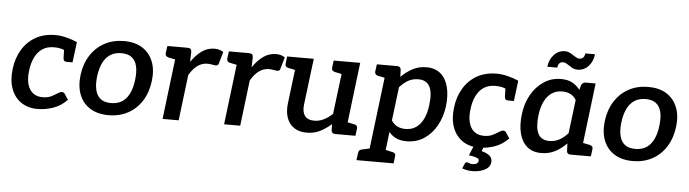

<svg xmlns="http://www.w3.org/2000/svg" viewBox="-52 -942 4818 1343"><g transform="rotate(5 2357.5 -271.0)"><path d="M225 7Q159 7 111 -25.5Q63 -58 41 -117.5Q19 -177 29 -257Q38 -333 73.5 -392.5Q109 -452 168 -485.5Q227 -519 307 -519Q342 -519 383 -509Q424 -499 460 -483L452 -417L392 -412Q373 -423 352.5 -428Q332 -433 304 -433Q257 -433 224 -411.5Q191 -390 171 -350Q151 -310 145 -257Q134 -174 163 -126Q192 -78 255 -78Q290 -78 314.5 -90Q339 -102 356.5 -114Q374 -126 386 -126Q399 -126 406 -116L433 -75Q389 -30 335 -11.5Q281 7 225 7ZM375 -435 452 -417 442 -339H401Q388 -339 383 -345.5Q378 -352 377 -363Z M789 -519Q866 -519 917.5 -486.5Q969 -454 992.5 -395Q1016 -336 1006 -257Q996 -177 958.5 -117.5Q921 -58 861 -25.5Q801 7 724 7Q648 7 595.5 -25.5Q543 -58 519.5 -117.5Q496 -177 506 -257Q516 -336 554 -395Q592 -454 652 -486.5Q712 -519 789 -519ZM735 -79Q802 -79 840.5 -124.5Q879 -170 889 -256Q896 -313 886.5 -352.5Q877 -392 850 -412.5Q823 -433 778 -433Q732 -433 699.5 -412Q667 -391 648 -351.5Q629 -312 622 -256Q612 -172 639 -125.5Q666 -79 735 -79Z M1104 0 1166 -511H1232Q1250 -511 1256.5 -504.5Q1263 -498 1263 -482L1261 -414Q1295 -464 1335 -492.5Q1375 -521 1424 -521Q1444 -521 1459.5 -516Q1475 -511 1486 -503L1462 -419Q1460 -411 1454 -408Q1448 -405 1441 -405Q1436 -405 1417.5 -408.5Q1399 -412 1384 -412Q1345 -412 1313 -388.5Q1281 -365 1256 -321L1217 0ZM1193 -511 1170 -419 1107 -432Q1096 -435 1090.5 -441.5Q1085 -448 1086 -460L1093 -511Z M1536 0 1598 -511H1664Q1682 -511 1688.5 -504.5Q1695 -498 1695 -482L1693 -414Q1727 -464 1767 -492.5Q1807 -521 1856 -521Q1876 -521 1891.5 -516Q1907 -511 1918 -503L1894 -419Q1892 -411 1886 -408Q1880 -405 1873 -405Q1868 -405 1849.5 -408.5Q1831 -412 1816 -412Q1777 -412 1745 -388.5Q1713 -365 1688 -321L1649 0ZM1625 -511 1602 -419 1539 -432Q1528 -435 1522.5 -441.5Q1517 -448 1518 -460L1525 -511Z M2117 8Q2061 8 2025.5 -17Q1990 -42 1975.5 -85.5Q1961 -129 1968 -186L2008 -511H2121L2081 -186Q2075 -135 2095 -107.5Q2115 -80 2162 -80Q2196 -80 2227.5 -95.5Q2259 -111 2289 -139L2335 -511H2447L2385 0H2316Q2293 0 2289 -22L2288 -67Q2251 -34 2209.5 -13Q2168 8 2117 8ZM2358 0 2382 -92 2444 -79Q2456 -76 2461 -70Q2466 -64 2465 -52L2458 0ZM2034 -511 2011 -419 1949 -432Q1937 -435 1931.5 -441.5Q1926 -448 1928 -460L1934 -511ZM2361 -511 2338 -419 2276 -432Q2264 -435 2258.5 -441.5Q2253 -448 2254 -460L2261 -511Z M2554 169 2637 -511H2706Q2730 -511 2733 -490L2735 -438Q2772 -475 2815.5 -498Q2859 -521 2912 -521Q2973 -521 3011.5 -488Q3050 -455 3065 -396.5Q3080 -338 3071 -260Q3061 -185 3027.5 -124.5Q2994 -64 2940.5 -28.5Q2887 7 2818 7Q2773 7 2744 -7Q2715 -21 2693 -47L2667 169ZM2802 -78Q2845 -78 2876 -99Q2907 -120 2927 -160.5Q2947 -201 2954 -260Q2965 -344 2943 -388Q2921 -432 2863 -432Q2823 -432 2792.5 -415Q2762 -398 2732 -365L2703 -129Q2722 -101 2746.5 -89.5Q2771 -78 2802 -78ZM2664 -511 2641 -419 2578 -432Q2567 -435 2561.5 -441.5Q2556 -448 2557 -460L2564 -511ZM2480 169 2487 118Q2488 106 2495 99.5Q2502 93 2514 91L2579 77L2580 169ZM2641 169 2663 77 2726 91Q2737 93 2743 99.5Q2749 106 2747 118L2741 169Z M3324 7Q3258 7 3210 -25.5Q3162 -58 3140 -117.5Q3118 -177 3128 -257Q3137 -333 3172.5 -392.5Q3208 -452 3267 -485.5Q3326 -519 3406 -519Q3441 -519 3482 -509Q3523 -499 3559 -483L3551 -417L3491 -412Q3472 -423 3451.5 -428Q3431 -433 3403 -433Q3356 -433 3323 -411.5Q3290 -390 3270 -350Q3250 -310 3244 -257Q3233 -174 3262 -126Q3291 -78 3354 -78Q3389 -78 3413.5 -90Q3438 -102 3455.5 -114Q3473 -126 3485 -126Q3498 -126 3505 -116L3532 -75Q3488 -30 3434 -11.5Q3380 7 3324 7ZM3474 -435 3551 -417 3541 -339H3500Q3487 -339 3482 -345.5Q3477 -352 3476 -363ZM3294 175Q3274 175 3256 171.5Q3238 168 3222 162L3237 128Q3241 117 3252 117Q3258 117 3267.5 121.5Q3277 126 3293 126Q3311 126 3320.5 119Q3330 112 3332 102Q3334 89 3324 83Q3314 77 3297 73Q3280 69 3261 67L3291 -6H3361L3347 30Q3389 41 3406.5 58.5Q3424 76 3421 103Q3417 138 3379.5 156.5Q3342 175 3294 175Z M3763 7Q3702 7 3663.5 -25.5Q3625 -58 3610 -117Q3595 -176 3605 -254Q3614 -329 3648 -389Q3682 -449 3735.5 -485Q3789 -521 3857 -521Q3904 -521 3935.5 -504Q3967 -487 3990 -457L4000 -490Q4008 -511 4031 -511H4100L4038 0H3968Q3944 0 3942 -22L3940 -76Q3903 -38 3859.5 -15.5Q3816 7 3763 7ZM3812 -82Q3851 -82 3882.5 -99.5Q3914 -117 3942 -148L3971 -384Q3953 -412 3928.5 -423.5Q3904 -435 3873 -435Q3831 -435 3799.5 -414Q3768 -393 3748 -352.5Q3728 -312 3721 -254Q3711 -170 3732.5 -126Q3754 -82 3812 -82ZM4011 0 4034 -92 4097 -79Q4108 -76 4113.5 -70Q4119 -64 4118 -52L4111 0ZM3971 -674Q3986 -674 3996.5 -683Q4007 -692 4010 -714H4078Q4072 -662 4041 -629Q4010 -596 3965 -596Q3944 -596 3925.5 -606.5Q3907 -617 3891 -628Q3875 -639 3861 -639Q3845 -639 3835.5 -629.5Q3826 -620 3823 -598H3753Q3759 -649 3790.5 -683Q3822 -717 3867 -717Q3888 -717 3906.5 -706.5Q3925 -696 3941.5 -685Q3958 -674 3971 -674Z M4470 -519Q4547 -519 4598.5 -486.5Q4650 -454 4673.5 -395Q4697 -336 4687 -257Q4677 -177 4639.5 -117.5Q4602 -58 4542 -25.5Q4482 7 4405 7Q4329 7 4276.5 -25.5Q4224 -58 4200.5 -117.5Q4177 -177 4187 -257Q4197 -336 4235 -395Q4273 -454 4333 -486.5Q4393 -519 4470 -519ZM4416 -79Q4483 -79 4521.5 -124.5Q4560 -170 4570 -256Q4577 -313 4567.5 -352.5Q4558 -392 4531 -412.5Q4504 -433 4459 -433Q4413 -433 4380.5 -412Q4348 -391 4329 -351.5Q4310 -312 4303 -256Q4293 -172 4320 -125.5Q4347 -79 4416 -79Z"/></g></svg>

Font: Aleo SemiBold
Style: Italic
Weight: 600
Italic angle: -7°
Designer: Alessio Laiso
Foundry: Alessio Laiso
Version: Version 2.001;gftools[0.9.29]